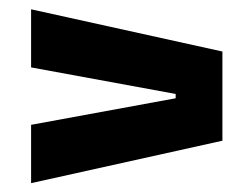

<svg xmlns="http://www.w3.org/2000/svg" viewBox="-20 -520 554 423"><path d="M367 -313 48.5 -371.5V-499.5L470 -406.5V-210L48.5 -116.5V-245L367 -303.5Z"/></svg>

Font: Anek Gujarati Medium
Style: Bold
Weight: 700
Version: Version 1.003